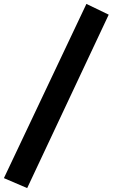

<svg xmlns="http://www.w3.org/2000/svg" viewBox="-90 -742 576 982"><path d="M49 220 -70 169 352 -722 466 -667Z"/></svg>

Font: Ysabeau Office Black
Style: Italic
Weight: 900
Italic angle: -12°
Designer: Christian Thalmann (Catharsis Fonts)
Version: Version 2.001;gftools[0.9.30]; featfreeze: tnum,lnum,ss02